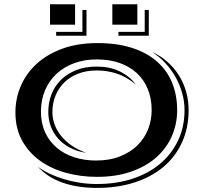

<svg xmlns="http://www.w3.org/2000/svg" viewBox="-20 -831 966 918"><path d="M517.1 -810.5H636.7V-712.9H517.1ZM219.2 -810.5H338.9V-712.9H219.2ZM546.4 -678.7H671.9V-783.2H691.4V-660.2H546.4ZM248.5 -678.7H374V-783.2H393.6V-660.2H248.5ZM53.7 -293.5Q53.7 -360.4 79.8 -420.7Q106 -481 155.8 -526.4Q205.6 -571.8 278.6 -598.4Q351.6 -625 445.3 -625Q543 -625 615 -600.8Q687 -576.7 734.1 -533.7Q781.2 -490.7 804.2 -432.1Q827.1 -373.5 827.1 -304.7Q827.1 -237.8 801.5 -179.7Q775.9 -121.6 727.1 -78.4Q678.2 -35.2 606.7 -10.3Q535.2 14.6 443.8 14.6Q365.2 14.6 294.7 -4.9Q224.1 -24.4 170.4 -63.2Q116.7 -102.1 85.2 -159.7Q53.7 -217.3 53.7 -293.5ZM161.6 -33.2Q186.5 -15.1 218 -0.2Q249.5 14.6 285.9 25.6Q322.3 36.6 362.3 42.7Q402.3 48.8 443.8 48.8Q534.7 48.8 611.3 24.2Q688 -0.5 743.7 -46.6Q799.3 -92.8 830.8 -158Q862.3 -223.1 862.3 -304.7Q862.3 -345.2 851.3 -385Q840.3 -424.8 820.3 -460.9Q800.3 -497.1 771.5 -528.3Q742.7 -559.6 707 -583Q748.5 -564 781 -534.9Q813.5 -505.9 835.9 -469.7Q858.4 -433.6 870.1 -391.6Q881.8 -349.6 881.8 -304.7Q881.8 -220.2 850.8 -151.4Q819.8 -82.5 762.5 -33.9Q705.1 14.6 624.3 41Q543.5 67.4 443.8 67.4Q351.6 67.4 280.3 42.7Q209 18.1 161.6 -33.2ZM175.8 -297.4Q175.8 -241.7 195.8 -198.2Q215.8 -154.8 251.2 -124.8Q286.6 -94.7 334.7 -79.1Q382.8 -63.5 439.5 -63.5Q504.4 -63.5 554 -83.3Q603.5 -103 637.2 -136.2Q670.9 -169.4 688 -213.1Q705.1 -256.8 705.1 -304.7Q705.1 -359.9 686.8 -404.8Q668.5 -449.7 634.5 -481.2Q600.6 -512.7 552 -529.8Q503.4 -546.9 442.9 -546.9Q384.3 -546.9 335.2 -529.1Q286.1 -511.2 250.7 -478.5Q215.3 -445.8 195.6 -399.7Q175.8 -353.5 175.8 -297.4ZM210.9 -295.9Q210.9 -340.8 226.3 -380.4Q241.7 -419.9 271.5 -449.2Q301.3 -478.5 344.2 -495.6Q387.2 -512.7 442.9 -512.7Q503.9 -512.7 550.8 -490.5Q597.7 -468.3 629.9 -426.8Q584 -464.4 538.3 -479.2Q492.7 -494.1 442.9 -494.1Q392.6 -494.1 353 -478.5Q313.5 -462.9 286.4 -435.8Q259.3 -408.7 244.9 -372.6Q230.5 -336.4 230.5 -295.9Q230.5 -263.7 241.7 -234.1Q252.9 -204.6 273.9 -179.2Q294.9 -153.8 324.7 -133.8Q354.5 -113.8 392.1 -100.1Q348.6 -106.9 314.7 -124.8Q280.8 -142.6 257.8 -168.5Q234.9 -194.3 222.9 -226.8Q210.9 -259.3 210.9 -295.9Z"/></svg>

Font: Vast Shadow
Style: Regular
Weight: 400
Designer: Nicole Fally
Foundry: Nicole Fally
Version: Version 1.002